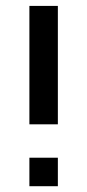

<svg xmlns="http://www.w3.org/2000/svg" viewBox="-20 -643 301 663"><path d="M81.5 -213.7V-622.6H179.8V-213.7ZM81.5 0V-98.4H179.8V0Z"/></svg>

Font: Playfair 144pt SemiCondensed SemiBold
Style: Regular
Weight: 600
Width: 4
Designer: Claus Eggers Sørensen
Foundry: Claus Eggers Sørensen
Version: Version 2.203